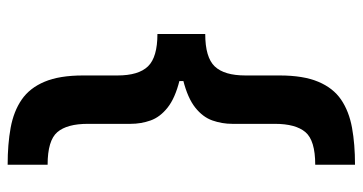

<svg xmlns="http://www.w3.org/2000/svg" viewBox="-243 -569 948 502"><g transform="rotate(-90 231.0 -318.0)"><path d="M393.1 -311Q318.4 -311 272 -322.5Q225.6 -334 200.7 -353.8Q175.8 -373.5 167 -398.4Q158.2 -423.3 158.2 -450.7V-562.5Q158.2 -616.7 136.5 -642.1Q114.7 -667.5 51.3 -667.5V-772Q105 -772 147.9 -764.2Q190.9 -756.3 221.4 -735.4Q252 -714.4 268.3 -675.5Q284.7 -636.7 284.7 -574.7V-484.9Q284.7 -429.7 308.6 -405Q332.5 -380.4 393.1 -380.4ZM51.3 136.2V32.2Q114.7 32.2 136.5 6.6Q158.2 -19 158.2 -73.2V-184.6Q158.2 -211.4 167 -236.6Q175.8 -261.7 200.7 -281.5Q225.6 -301.3 272 -313Q318.4 -324.7 393.1 -324.7V-255.4Q332 -255.4 308.3 -230.5Q284.7 -205.6 284.7 -150.4V-61Q284.7 1 268.3 40Q252 79.1 221.4 99.9Q190.9 120.6 147.9 128.4Q105 136.2 51.3 136.2ZM393.1 -255.4H270V-380.4H393.1Z"/></g></svg>

Font: Inter Cardless
Style: Bold
Weight: 700
Designer: Rasmus Andersson
Foundry: rsms
Version: Version 4.001;git-9221beed3